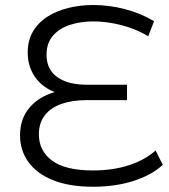

<svg xmlns="http://www.w3.org/2000/svg" viewBox="-20 -725 661 752"><path d="M345.2 6.4Q251.3 6.4 187.6 -19.3Q123.8 -45 91.2 -90.5Q58.5 -136 58.5 -194.2Q58.5 -252.4 87.1 -292.3Q115.6 -332.3 163.9 -353.3Q212.1 -374.3 269.6 -374.3L274.2 -350.5Q217.7 -350.5 175.7 -372.7Q133.6 -394.9 111.1 -433Q88.5 -471.2 88.5 -519.6Q88.5 -566.9 109.2 -601.8Q129.9 -636.7 166 -659.8Q202.1 -682.8 248.3 -694.1Q294.5 -705.4 345.4 -705.4Q407.3 -705.4 469.4 -689.2Q531.5 -673.1 583.5 -641.9L560.4 -582.9Q531.3 -601 495.2 -614.1Q459.2 -627.2 420.7 -634.1Q382.2 -641.1 344.9 -641.1Q296.2 -641.1 254.7 -627.8Q213.1 -614.4 187.7 -585.5Q162.3 -556.5 162.3 -510.5Q162.3 -453 204.2 -423.1Q246.2 -393.1 321.1 -393.1H477.5V-332.8H318.2Q263.2 -332.8 221.2 -318.2Q179.1 -303.6 155.7 -273.7Q132.3 -243.7 132.3 -198.6Q132.3 -133.8 184.5 -95.6Q236.7 -57.4 344.2 -57.4Q422.1 -57.4 485.4 -78Q548.6 -98.7 589.4 -135.6L617.5 -79.5Q574.1 -39.1 502.9 -16.3Q431.7 6.4 345.2 6.4Z"/></svg>

Font: Montserrat Alternates Thin
Style: Regular
Weight: 100
Designer: Julieta Ulanovsky
Foundry: Julieta Ulanovsky
Version: Version 9.000